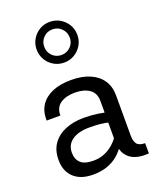

<svg xmlns="http://www.w3.org/2000/svg" viewBox="-156 -938 838 1034"><g transform="rotate(-20 263.0 -421.0)"><path d="M257.1 -514.6Q195.8 -514.6 151 -496Q106.2 -477.3 82.4 -441.7Q58.6 -406 60.3 -354H138.7Q138.7 -400.6 170.8 -422.1Q202.9 -443.6 253.7 -443.6Q304.7 -443.6 336.4 -421.9Q368.2 -400.1 368.2 -354V-123Q368.2 -75.2 387.1 -46.8Q406 -18.3 439.6 -7Q473.1 4.4 517.1 0.2L516.8 -58.3Q482.7 -58.3 470.2 -75Q457.8 -91.6 457.8 -123.5V-354Q457.8 -404.8 433.3 -440.7Q408.9 -476.6 364 -495.6Q319.1 -514.6 257.1 -514.6ZM406.7 -138.7 374.8 -148.7Q368.2 -139.6 356 -125.6Q343.8 -111.6 325.2 -97.7Q306.6 -83.7 281.5 -74.2Q256.3 -64.7 223.9 -64.7Q173.3 -64.7 150.9 -85.9Q128.4 -107.2 128.4 -144.8Q128.4 -190.4 164.3 -215.5Q200.2 -240.5 262.7 -240.5Q296.9 -240.5 324.1 -237.9Q351.3 -235.4 377.2 -228.3L405.5 -278.6Q369.9 -288.6 332.3 -294.1Q294.7 -299.6 251 -299.6Q193.1 -299.6 147.1 -280.9Q101.1 -262.2 74.3 -225.1Q47.6 -188 47.6 -132.6Q47.6 -67.6 87 -31.1Q126.5 5.4 196.5 5.4Q245.1 5.4 280.9 -8.1Q316.7 -21.5 341.6 -43.3Q366.5 -65.2 382.3 -90.3Q398.2 -115.5 406.7 -138.7ZM330.1 -731.4Q330.1 -700.7 308.8 -679.6Q287.6 -658.4 256.6 -658.4Q225.8 -658.4 204.8 -679.6Q183.8 -700.7 183.8 -731.4Q183.8 -762.5 204.8 -783.8Q225.8 -805.2 256.6 -805.2Q287.6 -805.2 308.8 -783.8Q330.1 -762.5 330.1 -731.4ZM373.5 -731.4Q373.5 -763.9 357.8 -790.3Q342 -816.7 315.6 -832.4Q289.1 -848.1 256.6 -848.1Q224.4 -848.1 197.9 -832.4Q171.4 -816.7 155.8 -790.3Q140.1 -763.9 140.1 -731.4Q140.1 -699.2 155.8 -672.7Q171.4 -646.2 197.9 -630.6Q224.4 -615 256.6 -615Q289.1 -615 315.6 -630.6Q342 -646.2 357.8 -672.7Q373.5 -699.2 373.5 -731.4Z"/></g></svg>

Font: Estedad-FD-VF Thin
Style: Regular
Weight: 100
Designer: Amin Abedi
Version: Version 5.0